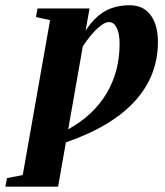

<svg xmlns="http://www.w3.org/2000/svg" viewBox="-97 -491 622 724"><path d="M122.1 212.9H-76.7L-70.8 180.7L-11.2 168.9L91.8 -415L38.6 -426.8L44.4 -459H240.7L225.6 -375.5Q261.2 -428.7 300.8 -450Q340.3 -471.2 392.1 -471.2Q443.8 -471.2 471.2 -433.8Q498.5 -396.5 498.5 -333Q498.5 -204.6 410.9 -108.9Q323.2 -13.2 151.4 45.9ZM160.2 -3.4Q254.9 -55.7 304.4 -138.2Q354 -220.7 354 -326.2Q354 -363.8 343.3 -385.7Q332.5 -407.7 314 -407.7Q295.9 -407.7 270 -383.5Q244.1 -359.4 215.3 -316.4Z"/></svg>

Font: Tinos
Style: Bold Italic
Weight: 700
Italic angle: -16.333°
Designer: Steve Matteson
Foundry: Monotype Imaging Inc.
Version: Version 1.23